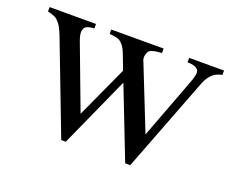

<svg xmlns="http://www.w3.org/2000/svg" viewBox="-83 -582 889 733"><g transform="rotate(20 361.5 -216.0)"><path d="M714.4 -429.2Q670.9 -423.3 650.4 -372.6L501.5 14.6H481L369.1 -272.5L239.7 14.6H221.2L77.1 -361.8Q69.8 -379.9 63 -391.6Q56.2 -403.3 48.8 -409.7Q43.5 -416.5 32.2 -421.4Q21 -426.3 5.9 -429.2V-447.3H194.3V-429.2Q168.5 -427.7 159.7 -420.4Q151.4 -412.1 151.1 -398.4Q150.9 -384.8 159.7 -361.8L256.3 -105L352.5 -314.9L327.1 -381.3Q315.4 -410.2 296.4 -421.4Q285.2 -427.7 256.3 -429.2V-447.3H469.2V-429.2Q451.2 -428.2 439 -425.8Q426.8 -423.3 419.4 -418Q416.5 -415 414.1 -409.9Q411.6 -404.8 410.4 -398.4Q409.2 -392.1 409.9 -385.3Q410.6 -378.4 414.1 -372.6L516.1 -115.7L608.9 -361.8Q619.6 -389.2 619.6 -404.3Q619.6 -407.2 618.2 -411.4Q616.7 -415.5 611.8 -419.7Q606.9 -423.8 597.7 -426.5Q588.4 -429.2 572.8 -429.2V-447.3H714.4Z"/></g></svg>

Font: Goda
Style: Regular
Weight: 400
Version: 1.0.5